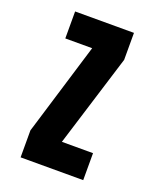

<svg xmlns="http://www.w3.org/2000/svg" viewBox="-132 -781 714 863"><g transform="rotate(20 225.0 -350.0)"><path d="M71 0V-129L205.5 -571H77V-700H358.5V-571L221.5 -129H370.5V0Z"/></g></svg>

Font: Trispace Condensed
Style: Bold
Weight: 700
Width: 3
Designer: Tyler Finck
Foundry: Etcetera Type Company
Version: Version 1.210; ttfautohint (v1.8.3)